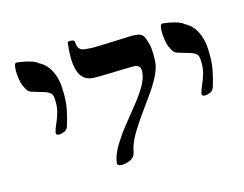

<svg xmlns="http://www.w3.org/2000/svg" viewBox="-93 -798 1219 960"><g transform="rotate(-15 516.5 -318.0)"><path d="M163 -213Q157 -213 152.5 -216Q148 -219 149 -228Q153 -246 163.5 -268.5Q174 -291 182.5 -320.5Q191 -350 189 -386Q189 -411 178.5 -421Q168 -431 144.5 -438Q121 -445 84 -456Q75 -459 68 -466Q61 -473 54 -490Q50 -495 46 -509Q42 -523 39.5 -541.5Q37 -560 37 -577Q37 -594 40 -605Q43 -616 51 -616Q69 -614 90 -610Q111 -606 129.5 -599.5Q148 -593 159 -583Q184 -571 201.5 -548Q219 -525 229 -492.5Q239 -460 239 -416Q241 -367 233 -326Q225 -285 213 -246Q207 -226 192 -219.5Q177 -213 163 -213Z M405 -2Q411 -43 437.5 -86.5Q464 -130 498.5 -173.5Q533 -217 567 -259Q601 -301 623 -339.5Q645 -378 646 -412Q647 -434 634 -440.5Q621 -447 607 -446Q575 -446 551 -445Q527 -444 506 -443.5Q485 -443 461.5 -442.5Q438 -442 408 -442Q375 -442 355 -459Q335 -476 327 -505.5Q319 -535 319 -571.5Q319 -608 324 -646Q325 -650 333.5 -651Q342 -652 351 -649.5Q360 -647 360 -641Q361 -615 370.5 -604.5Q380 -594 396 -592Q412 -590 433 -589Q475 -589 526 -591.5Q577 -594 642 -596Q674 -596 687.5 -588.5Q701 -581 707 -564Q715 -545 719.5 -520.5Q724 -496 722 -444Q720 -409 700 -369.5Q680 -330 650.5 -288.5Q621 -247 590 -204Q559 -161 534 -118.5Q509 -76 501 -35Q496 -6 472 4.5Q448 15 426 15Q418 15 411 11Q404 7 405 -2Z M918 -213Q912 -213 907.5 -216Q903 -219 904 -228Q908 -246 918.5 -268.5Q929 -291 937.5 -320.5Q946 -350 944 -386Q944 -411 933.5 -421Q923 -431 899.5 -438Q876 -445 839 -456Q830 -459 823 -466Q816 -473 809 -490Q805 -495 801 -509Q797 -523 794.5 -541.5Q792 -560 792 -577Q792 -594 795 -605Q798 -616 806 -616Q824 -614 845 -610Q866 -606 884.5 -599.5Q903 -593 914 -583Q939 -571 956.5 -548Q974 -525 984 -492.5Q994 -460 994 -416Q996 -367 988 -326Q980 -285 968 -246Q962 -226 947 -219.5Q932 -213 918 -213Z"/></g></svg>

Font: Noto Rashi Hebrew SemiBold
Style: Regular
Weight: 600
Version: Version 1.006